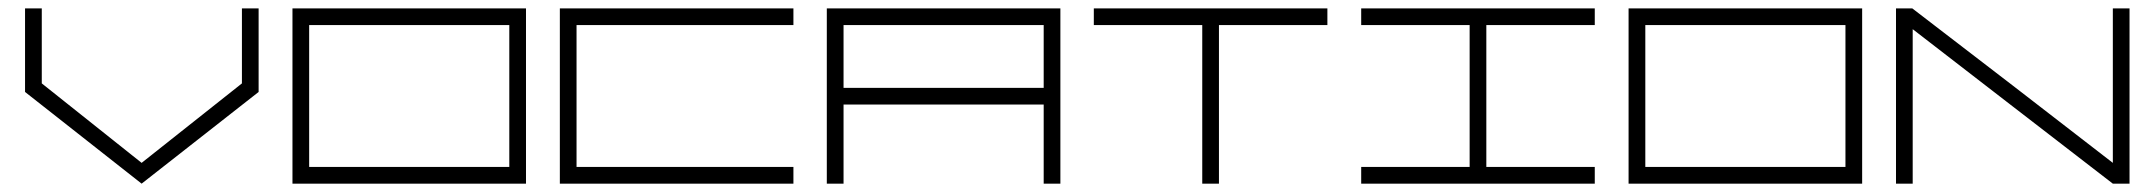

<svg xmlns="http://www.w3.org/2000/svg" viewBox="-20 -440 5162 460"><path d="M80.1 -419.9Q80.1 -375 80.1 -240.2Q139.6 -192.4 319.3 -49.8Q379.9 -97.7 559.6 -240.2Q559.6 -285.2 559.6 -419.9Q570.3 -419.9 575.2 -419.9Q580.1 -419.9 599.6 -419.9Q599.6 -360.4 599.6 -315.4Q599.6 -269.5 599.6 -219.7Q506.8 -146.5 319.3 0Q250 -54.7 40 -219.7Q40 -269.5 40 -419.9Q49.8 -419.9 59.6 -419.9Q70.3 -419.9 80.1 -419.9Z M1240.2 -419.9Q1240.2 -315.4 1240.2 0Q1100.6 0 680.7 0Q680.7 -105.5 680.7 -208Q680.7 -310.5 680.7 -419.9Q800.8 -419.9 894.5 -419.9Q940.4 -419.9 980.5 -419.9Q1100.6 -419.9 1240.2 -419.9ZM720.7 -379.9Q720.7 -290 720.7 -208Q720.7 -125 720.7 -40Q880.9 -40 1200.2 -40Q1200.2 -125 1200.2 -379.9Q1081.1 -379.9 985.4 -379.9Q890.6 -379.9 720.7 -379.9Z M1880.9 -419.9Q1880.9 -400.4 1880.9 -379.9Q1621.1 -379.9 1361.3 -379.9Q1361.3 -210 1361.3 -40Q1621.1 -40 1880.9 -40Q1880.9 -19.5 1880.9 0Q1601.6 0 1321.3 0Q1321.3 -210 1321.3 -419.9Q1601.6 -419.9 1880.9 -419.9Z M1960.9 0Q1960.9 0 1960.9 -210Q1960.9 -419.9 1960.9 -419.9Q2147.5 -419.9 2520.5 -419.9Q2520.5 -314.5 2520.5 0Q2510.7 0 2480.5 0Q2480.5 -47.9 2480.5 -189.5Q2361.3 -189.5 2001 -189.5Q2001 -142.6 2001 0Q1991.2 0 1960.9 0ZM2001 -379.9Q2001 -342.8 2001 -229.5Q2121.1 -229.5 2480.5 -229.5Q2480.5 -267.6 2480.5 -379.9Q2361.3 -379.9 2001 -379.9Z M2600.6 -419.9Q2600.6 -419.9 2880.9 -419.9Q3160.2 -419.9 3160.2 -419.9Q3160.2 -406.2 3160.2 -379.9Q3095.7 -379.9 2900.4 -379.9Q2900.4 -285.2 2900.4 0Q2890.6 0 2880.9 0Q2870.1 0 2860.4 0Q2860.4 -127 2860.4 -379.9Q2795.9 -379.9 2600.6 -379.9Q2600.6 -389.6 2600.6 -419.9Z M3241.2 -419.9Q3300.8 -419.9 3340.8 -419.9Q3380.9 -419.9 3420.9 -419.9Q3547.9 -419.9 3800.8 -419.9Q3800.8 -410.2 3800.8 -379.9Q3736.3 -379.9 3541 -379.9Q3541 -294.9 3541 -40Q3606.4 -40 3800.8 -40Q3800.8 -30.3 3800.8 0Q3661.1 0 3241.2 0Q3241.2 -9.8 3241.2 -40Q3306.6 -40 3501 -40Q3501 -125 3501 -379.9Q3436.5 -379.9 3241.2 -379.9Q3241.2 -389.6 3241.2 -419.9Z M4441.4 -419.9Q4441.4 -315.4 4441.4 0Q4301.8 0 3881.8 0Q3881.8 -105.5 3881.8 -208Q3881.8 -310.5 3881.8 -419.9Q4002 -419.9 4095.7 -419.9Q4141.6 -419.9 4181.6 -419.9Q4301.8 -419.9 4441.4 -419.9ZM3921.9 -379.9Q3921.9 -290 3921.9 -208Q3921.9 -125 3921.9 -40Q4082 -40 4401.4 -40Q4401.4 -125 4401.4 -379.9Q4282.2 -379.9 4186.5 -379.9Q4091.8 -379.9 3921.9 -379.9Z M4522.5 0Q4522.5 -80.1 4522.5 -197.3Q4522.5 -314.5 4522.5 -419.9Q4535.2 -419.9 4561.5 -419.9Q4561.5 -419.9 4801.8 -235.4Q5042 -49.8 5042 -49.8Q5042 -89.8 5042 -245.1Q5042 -400.4 5042 -419.9Q5055.7 -419.9 5082 -419.9Q5082 -315.4 5082 0Q5072.3 0 5062.5 0Q5052.7 0 5042 0Q5042 0 4802.7 -184.6Q4562.5 -370.1 4562.5 -370.1Q4562.5 -247.1 4562.5 0Q4552.7 0 4522.5 0Z"/></svg>

Font: Cataluna 
Style: Lite
Weight: 400
Version: Version 1.0